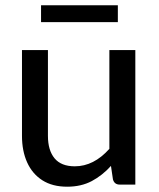

<svg xmlns="http://www.w3.org/2000/svg" viewBox="-20 -697 599 725"><path d="M233.5 8Q178 8 140 -16.2Q102 -40.5 82.5 -83.8Q63 -127 63 -184V-508H161V-184Q161 -129.5 186 -99.2Q211 -69 262.5 -69Q334 -69 393 -135V-508H491V0H432Q412 0 406.5 -19.5L399 -70.5Q366.5 -34.5 326.5 -13.2Q286.5 8 233.5 8ZM425 -613.5H135V-677H425Z"/></svg>

Font: Verano Sans Medium
Style: Regular
Weight: 500
Designer: Lukasz Dziedzic with Adam Twardoch and Botio Nikoltchev
Foundry: tyPoland Lukasz Dziedzic
Version: Version 3.001;December 28, 2019;FontCreator 12.0.0.2547 64-b